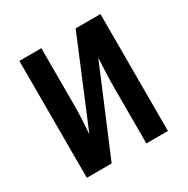

<svg xmlns="http://www.w3.org/2000/svg" viewBox="-130 -656 753 771"><g transform="rotate(-30 246.5 -271.0)"><path d="M160 -542H58V0H173L339 -395C336 -349 334 -303 334 -258V0H434V-542H319L154 -146C158 -199 160 -237 160 -281Z"/></g></svg>

Font: Noto Sans Display Condensed Medium
Style: Regular
Weight: 500
Width: 3
Designer: Monotype Design Team
Foundry: Monotype Imaging Inc.
Version: Version 1.900